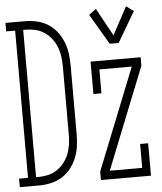

<svg xmlns="http://www.w3.org/2000/svg" viewBox="-69 -809 722 856"><g transform="rotate(-5 292.5 -381.0)"><path d="M-15 0V-38H25V-697H-15V-735H73Q99 -735 125.5 -729Q152 -723 175 -708.5Q198 -694 214.5 -672.5Q231 -651 241 -626Q251 -601 254.5 -574Q258 -547 258 -521V-215Q258 -188 254.5 -161Q251 -134 241 -109Q231 -84 214.5 -62.5Q198 -41 175 -26.5Q152 -12 125.5 -6Q99 0 73 0ZM61 -38H73Q94 -38 115.5 -43Q137 -48 155.5 -60.5Q174 -73 187.5 -90.5Q201 -108 209 -128.5Q217 -149 220 -171Q223 -193 223 -215V-521Q223 -542 220 -564Q217 -586 209 -606.5Q201 -627 187.5 -644.5Q174 -662 155.5 -674.5Q137 -687 115.5 -692Q94 -697 73 -697H61ZM440 -602 360 -738 392 -762 460 -638 527 -762 560 -738 480 -602ZM348 0V-38L529 -492H384V-385H348V-530H572V-492L391 -38H536V-145H572V0Z"/></g></svg>

Font: Iosevka Slab XLtEx
Style: Regular
Weight: 200
Width: 7
Monospace: yes
Designer: Belleve Invis
Foundry: Belleve Invis
Version: Version 11.1.0; ttfautohint (v1.8.3)